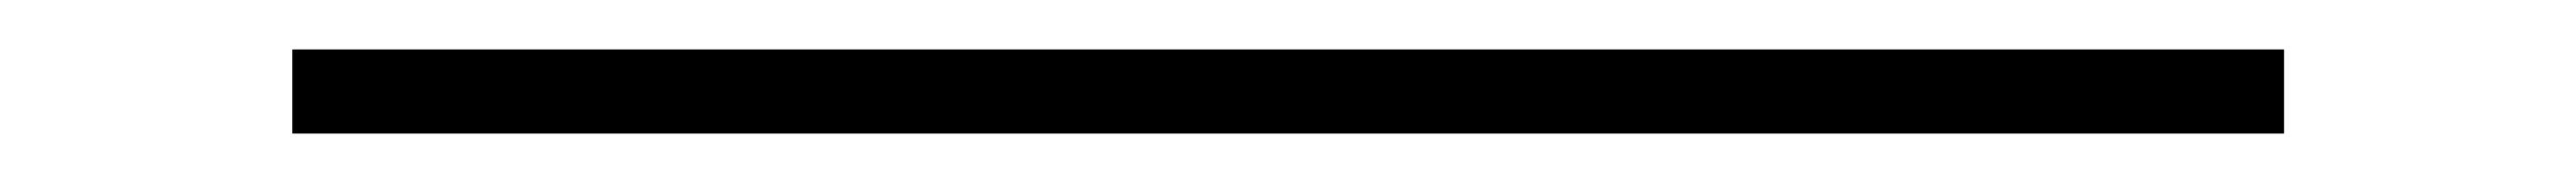

<svg xmlns="http://www.w3.org/2000/svg" viewBox="-20 -397 1040 74"><path d="M98 -343V-377H902V-343Z"/></svg>

Font: M PLUS 2 ExtraLight
Style: Regular
Weight: 250
Designer: Coji Morishita
Foundry: UNDERFOREST DESIGN
Version: Version 1.001